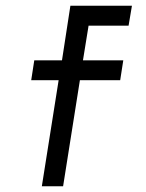

<svg xmlns="http://www.w3.org/2000/svg" viewBox="-20 -650 510 670"><path d="M99.6 -439.5H196.3L225.6 -629.9H440.4L428.7 -560.5H289.1L269.5 -439.5H410.2L399.4 -370.1H258.8L200.2 0H126L184.6 -370.1H88.9Z"/></svg>

Font: Geo
Style: Oblique
Weight: 500
Italic angle: -11°
Version: Version 001.2